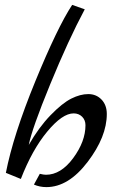

<svg xmlns="http://www.w3.org/2000/svg" viewBox="-20 -744 471 782"><path d="M3.9 -40Q33.7 -192.9 123.8 -412.8Q213.9 -632.8 273.9 -724.1L325.2 -706.1Q259.3 -583 184.6 -401.1Q109.9 -219.2 97.2 -153.8Q138.2 -225.6 186 -274.9Q233.9 -324.2 270.5 -342.5Q307.1 -360.8 339.6 -360.8Q372.1 -360.8 393.6 -338.4Q415 -315.9 415 -279.8Q415 -187 336.9 -84.5Q258.8 18.1 168.9 18.1Q142.1 18.1 118.2 7.8L142.1 -36.1Q158.2 -32.2 167 -32.2Q228 -32.2 278.1 -100.1Q328.1 -168 328.1 -233.9Q328.1 -254.9 314.5 -268.6Q300.8 -282.2 279.8 -282.2Q233.9 -282.2 172.4 -208Q110.8 -133.8 64.9 -15.1Z"/></svg>

Font: Marck Script
Style: Regular
Weight: 400
Designer: Denis Masharov, Marck Fogel
Foundry: Denis Masharov
Version: Version 1.002